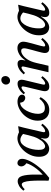

<svg xmlns="http://www.w3.org/2000/svg" viewBox="1050 -1842 781 2968"><g transform="rotate(-90 1441.0 -358.5)"><path d="M131 0Q133 -36 133 -69.5Q133 -103 133 -134Q133 -216 128 -278.5Q123 -341 110 -377Q97 -413 73 -413Q61 -413 42 -402.5Q23 -392 0 -368Q-7 -373 -12.5 -378Q-18 -383 -23 -389Q13 -433 51 -454.5Q89 -476 123 -476Q184 -476 205 -406Q226 -336 226 -214Q226 -185 225.5 -150.5Q225 -116 224 -88Q274 -132 311 -179Q348 -226 371 -269Q394 -312 401 -342Q375 -358 363.5 -379.5Q352 -401 352 -421Q352 -445 366.5 -462.5Q381 -480 406 -480Q429 -480 449 -462Q469 -444 469 -405Q469 -360 436 -291Q403 -222 337.5 -143Q272 -64 175 11Q167 11 153 7.5Q139 4 131 0Z M622 11Q591 11 563 -5.5Q535 -22 518 -57Q501 -92 501 -147Q501 -215 527 -275Q553 -335 595 -381Q637 -427 687.5 -453.5Q738 -480 787 -480Q806 -480 830 -474.5Q854 -469 880 -456Q901 -459 923.5 -462Q946 -465 970 -469L973 -465Q961 -423 952 -385.5Q943 -348 934 -309L888 -111Q887 -104 884 -93Q881 -82 881 -72Q881 -63 885 -57Q889 -51 899 -51Q916 -51 942 -69Q968 -87 989 -113Q1002 -104 1012 -93Q978 -48 939 -18Q900 12 851 12Q814 12 798 -6.5Q782 -25 782 -53Q782 -80 793 -115H788Q751 -51 708.5 -20Q666 11 622 11ZM854 -393Q833 -412 810 -423.5Q787 -435 763 -435Q726 -435 697 -408Q668 -381 648 -338.5Q628 -296 618 -247.5Q608 -199 608 -155Q608 -95 624 -73.5Q640 -52 662 -52Q688 -52 719.5 -77.5Q751 -103 781.5 -159.5Q812 -216 834 -309Z M1223 12Q1146 12 1102.5 -36Q1059 -84 1059 -165Q1059 -230 1085 -287Q1111 -344 1154 -387Q1197 -430 1249 -454.5Q1301 -479 1352 -479Q1399 -479 1430 -459Q1461 -439 1461 -408Q1461 -387 1447 -373Q1433 -359 1410 -359Q1388 -359 1365 -376.5Q1342 -394 1337 -438Q1300 -437 1268.5 -410Q1237 -383 1214 -341Q1191 -299 1178 -252Q1165 -205 1165 -163Q1165 -120 1184 -88Q1203 -56 1255 -56Q1298 -56 1334.5 -79Q1371 -102 1398 -140Q1414 -132 1422 -121Q1403 -87 1375.5 -56.5Q1348 -26 1310.5 -7Q1273 12 1223 12Z M1724 -113Q1737 -104 1747 -93Q1713 -48 1673.5 -18Q1634 12 1586 12Q1549 12 1532 -6.5Q1515 -25 1515 -56Q1515 -67 1517 -79.5Q1519 -92 1522 -105L1582 -355Q1589 -384 1589 -393Q1589 -417 1571 -417Q1557 -417 1534.5 -401.5Q1512 -386 1490 -363Q1483 -368 1477.5 -373Q1472 -378 1467 -384Q1507 -431 1549.5 -454.5Q1592 -478 1629 -478Q1663 -478 1677.5 -460.5Q1692 -443 1692 -417Q1692 -408 1690.5 -397.5Q1689 -387 1687 -376L1623 -110Q1622 -103 1619 -92.5Q1616 -82 1616 -72Q1616 -63 1620 -57Q1624 -51 1634 -51Q1651 -51 1677 -69Q1703 -87 1724 -113ZM1678 -594Q1651 -594 1634 -612Q1617 -630 1617 -656Q1617 -686 1638.5 -707.5Q1660 -729 1690 -729Q1717 -729 1733 -711.5Q1749 -694 1749 -668Q1749 -638 1729 -616Q1709 -594 1678 -594Z M1950 -182 1908 0H1808L1890 -355Q1897 -384 1897 -393Q1897 -417 1879 -417Q1865 -417 1842.5 -401.5Q1820 -386 1798 -363Q1791 -368 1785.5 -373Q1780 -378 1775 -384Q1815 -431 1857.5 -454.5Q1900 -478 1937 -478Q1971 -478 1985 -461Q1999 -444 1999 -421Q1999 -409 1995.5 -392.5Q1992 -376 1989 -358H1992Q2030 -419 2081.5 -449.5Q2133 -480 2181 -480Q2229 -480 2254.5 -453.5Q2280 -427 2280 -389Q2280 -368 2272.5 -333Q2265 -298 2254 -258Q2243 -218 2232 -179.5Q2221 -141 2213.5 -111.5Q2206 -82 2206 -70Q2206 -63 2210 -57Q2214 -51 2224 -51Q2241 -51 2267 -69Q2293 -87 2314 -113Q2327 -104 2337 -93Q2303 -48 2263.5 -18Q2224 12 2176 12Q2139 12 2122 -6.5Q2105 -25 2105 -53Q2105 -73 2112.5 -106Q2120 -139 2131 -178Q2142 -217 2152.5 -255.5Q2163 -294 2170.5 -326Q2178 -358 2178 -376Q2178 -396 2169 -409Q2160 -422 2137 -422Q2108 -422 2072 -397Q2036 -372 2003.5 -321Q1971 -270 1952 -190Z M2500 11Q2469 11 2441 -5.5Q2413 -22 2396 -57Q2379 -92 2379 -147Q2379 -215 2405 -275Q2431 -335 2473 -381Q2515 -427 2565.5 -453.5Q2616 -480 2665 -480Q2684 -480 2708 -474.5Q2732 -469 2758 -456Q2779 -459 2801.5 -462Q2824 -465 2848 -469L2851 -465Q2839 -423 2830 -385.5Q2821 -348 2812 -309L2766 -111Q2765 -104 2762 -93Q2759 -82 2759 -72Q2759 -63 2763 -57Q2767 -51 2777 -51Q2794 -51 2820 -69Q2846 -87 2867 -113Q2880 -104 2890 -93Q2856 -48 2817 -18Q2778 12 2729 12Q2692 12 2676 -6.5Q2660 -25 2660 -53Q2660 -80 2671 -115H2666Q2629 -51 2586.5 -20Q2544 11 2500 11ZM2732 -393Q2711 -412 2688 -423.5Q2665 -435 2641 -435Q2604 -435 2575 -408Q2546 -381 2526 -338.5Q2506 -296 2496 -247.5Q2486 -199 2486 -155Q2486 -95 2502 -73.5Q2518 -52 2540 -52Q2566 -52 2597.5 -77.5Q2629 -103 2659.5 -159.5Q2690 -216 2712 -309Z"/></g></svg>

Font: Tiro Kannada
Style: Italic
Weight: 400
Italic angle: -11°
Designer: Kannada: John Hudson & Fiona Ross, assisted by Kaja Sojewska. Latin: John Hudson with Paul Hanslow, assisted by Kaja Soj
Foundry: Tiro Typeworks Ltd.
Version: Version 1.52